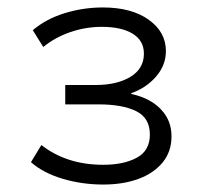

<svg xmlns="http://www.w3.org/2000/svg" viewBox="-20 -729 563 515"><path d="M257 -234Q200 -234 148 -249.5Q96 -265 63 -294L91 -340Q124 -314 165.5 -300.5Q207 -287 257 -287Q312 -287 347 -306Q382 -325 382 -368Q382 -413 345 -431Q308 -449 245 -449H155V-501H236Q294 -501 330 -523Q366 -545 366 -585Q366 -620 336 -638.5Q306 -657 253 -657Q210 -657 169 -643Q128 -629 96 -603L68 -648Q103 -678 153 -693.5Q203 -709 256 -709Q333 -709 379 -676Q425 -643 425 -592Q425 -554 398.5 -523.5Q372 -493 332 -479V-477Q365 -470 389 -454.5Q413 -439 426.5 -416Q440 -393 440 -363Q440 -322 416 -293Q392 -264 351 -249Q310 -234 257 -234Z"/></svg>

Font: Nunito Sans 7pt SemiExpanded Light
Style: Regular
Weight: 300
Width: 6
Designer: Vernon Adams
Foundry: Vernon Adams
Version: Version 3.101;gftools[0.9.27]